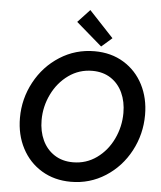

<svg xmlns="http://www.w3.org/2000/svg" viewBox="-62 -1005 895 1065"><g transform="rotate(5 385.5 -473.0)"><path d="M60.5 -322.8Q60.5 -429.2 110.6 -522.2Q160.6 -615.2 248 -670.9Q335.4 -726.6 441.4 -726.6Q534.2 -726.6 604.2 -683.6Q674.3 -640.6 712.4 -566.2Q750.5 -491.7 750.5 -398.9Q750.5 -291.5 700.9 -198.2Q651.4 -105 564.5 -49.3Q477.5 6.3 372.1 6.3Q280.3 6.3 209.5 -36.4Q138.7 -79.1 99.6 -154.1Q60.5 -229 60.5 -322.8ZM629.9 -399.4Q629.9 -461.9 607.2 -511.2Q584.5 -560.5 541.3 -588.9Q498 -617.2 438.5 -617.2Q365.2 -617.2 306.4 -575.2Q247.6 -533.2 214.4 -464.8Q181.2 -396.5 181.2 -320.8Q181.2 -258.3 204.3 -208.7Q227.5 -159.2 271.2 -130.9Q314.9 -102.5 374.5 -102.5Q448.2 -102.5 506.6 -144.5Q564.9 -186.5 597.4 -254.9Q629.9 -323.2 629.9 -399.4ZM330.6 -880.4 397.5 -952.1 533.2 -807.1 474.6 -755.9Z"/></g></svg>

Font: Reddit Sans Chocolate SemiBold
Style: Italic
Weight: 600
Italic angle: -11.25°
Designer: Stephen Hutchings
Version: Version 1.013